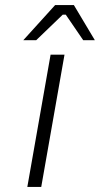

<svg xmlns="http://www.w3.org/2000/svg" viewBox="-20 -739 395 759"><path d="M72 -580 198 -719H272L355 -580H309L240 -681H228L123 -580ZM88 0 180 -523H235L143 0Z"/></svg>

Font: Tomorrow Light
Style: Italic
Weight: 300
Italic angle: -10°
Designer: Tony de Marco, Monica Rizzolli
Foundry: Just in Type
Version: Version 2.002